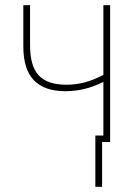

<svg xmlns="http://www.w3.org/2000/svg" viewBox="-20 -548 540 741"><path d="M348 173V-25H379V-232Q341 -213 305 -204.5Q269 -196 232 -196Q152 -196 111 -238Q70 -280 70 -370V-528H96V-373Q96 -293 129.5 -257Q163 -221 236 -221Q272 -221 306.5 -230Q341 -239 379 -259V-528H405V0H374V173Z"/></svg>

Font: Noto Sans Mono ExtraCondensed Thin
Style: Regular
Weight: 100
Width: 2
Designer: Monotype Design Team
Foundry: Monotype Imaging Inc.
Version: Version 2.014; ttfautohint (v1.8.4.7-5d5b)